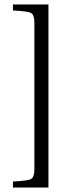

<svg xmlns="http://www.w3.org/2000/svg" viewBox="-20 -712 370 860"><path d="M38 101Q105 98 119.5 89.5Q134 81 134 46V-610Q134 -645 119.5 -653.5Q105 -662 38 -665V-692H197V128H38Z"/></svg>

Font: Heuristica
Style: Regular
Weight: 400
Version: Version 1.0.1 ; ttfautohint (v1.4.1)